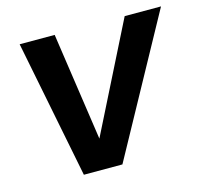

<svg xmlns="http://www.w3.org/2000/svg" viewBox="-85 -645 787 740"><g transform="rotate(-15 308.5 -275.0)"><path d="M472.2 -549.8H617.2L315.9 0H162.1L53.2 -549.8H192.9L255.9 -119.1Z"/></g></svg>

Font: Stilu SemiBold
Style: Italic
Weight: 600
Italic angle: -10°
Designer: Genilson Lima Santos
Foundry: Genilson Lima Santos
Version: Version 1.200;PS 001.200;hotconv 1.0.88;makeotf.lib2.5.64775